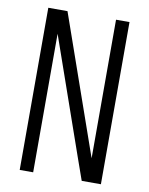

<svg xmlns="http://www.w3.org/2000/svg" viewBox="-83 -796 666 857"><g transform="rotate(10 250.0 -367.5)"><path d="M66 0V-735H153L373 -107V-735H434V0H347L312 -99L127 -628V0Z"/></g></svg>

Font: Iosevka SS18 Light
Style: Regular
Weight: 300
Monospace: yes
Designer: Belleve Invis
Foundry: Belleve Invis
Version: Version 25.1.1; ttfautohint (v1.8.4)